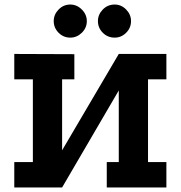

<svg xmlns="http://www.w3.org/2000/svg" viewBox="-20 -827 797 847"><path d="M43 -589 308 -588V-477H254V-164L504 -589H714V-477H633V-112H714V0H451V-112H504V-428L254 0H43V-112H125V-477H43ZM486 -807Q515 -807 536.5 -785Q558 -763 558 -734Q558 -704 536.5 -682.5Q515 -661 486 -661Q455 -661 433.5 -682.5Q412 -704 412 -734Q412 -763 433.5 -785Q455 -807 486 -807ZM290 -807Q319 -807 341 -785Q363 -763 363 -734Q363 -704 341 -682.5Q319 -661 290 -661Q260 -661 238.5 -682.5Q217 -704 217 -734Q217 -763 238.5 -785Q260 -807 290 -807Z"/></svg>

Font: Podkova ExtraBold
Style: Regular
Weight: 800
Designer: Ilya Yudin
Foundry: Cyreal (www.cyreal.org)
Version: Version 2.103